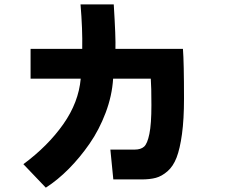

<svg xmlns="http://www.w3.org/2000/svg" viewBox="-20 -826 1040 886"><path d="M87.9 -68.4Q201.2 -152.3 272 -252.9Q342.8 -353.5 352.5 -462.9H121.1V-600.6H359.4Q361.3 -690.4 351.6 -805.7H504.9Q514.6 -650.4 512.7 -600.6H824.2Q829.1 -538.1 829.1 -371.1Q829.1 -275.4 819.8 -207.5Q810.5 -139.6 794.9 -99.1Q779.3 -58.6 752.9 -35.6Q726.6 -12.7 699.2 -5.4Q671.9 2 631.8 2H502.9L489.3 -135.7H601.6Q629.9 -135.7 645 -149.4Q660.2 -163.1 669.4 -208.5Q678.7 -253.9 678.7 -340.8Q678.7 -426.8 675.8 -462.9H502Q497.1 -383.8 467.3 -305.2Q437.5 -226.6 393.1 -162.6Q348.6 -98.6 297.4 -46.9Q246.1 4.9 191.4 40Z"/></svg>

Font: Gothic A1 Black
Style: Regular
Weight: 900
Version: Version 2.50